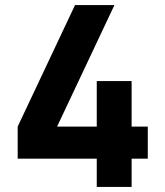

<svg xmlns="http://www.w3.org/2000/svg" viewBox="-20 -740 655 760"><path d="M363 0V-112H50V-239L277 -720H433L206 -239H363V-419H501V-239H565V-112H501V0Z"/></svg>

Font: Manrope ExtraLight ExtraBold
Style: Regular
Weight: 800
Version: Version 4.504